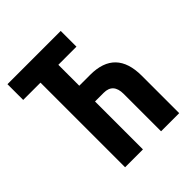

<svg xmlns="http://www.w3.org/2000/svg" viewBox="-197 -840 966 966"><g transform="rotate(-45 286.0 -357.0)"><path d="M13 -714V-602H136V0H263V-341H325Q392 -341 392 -266V0H521V-266Q521 -453 341 -453H263V-602H392V-714Z"/></g></svg>

Font: Noto Sans UI Condensed
Style: Bold
Weight: 700
Width: 3
Designer: Monotype Design Team
Foundry: Monotype Imaging Inc.
Version: 1.001